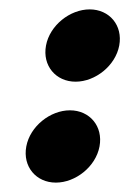

<svg xmlns="http://www.w3.org/2000/svg" viewBox="-20 -378 275 409"><path d="M36 -66C28 -23 57 11 99 11C141 11 184 -23 192 -66C200 -109 171 -143 129 -143C87 -143 44 -109 36 -66ZM78 -281C70 -238 99 -204 141 -204C183 -204 226 -238 234 -281C242 -324 213 -358 171 -358C129 -358 86 -324 78 -281Z"/></svg>

Font: Charger EcoBlack
Style: Obl
Weight: 1000
Designer: Jasper
Foundry: Cannot Into Space Fonts
Version: Version 1.1